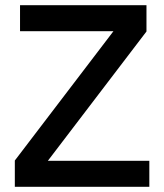

<svg xmlns="http://www.w3.org/2000/svg" viewBox="-20 -718 631 738"><path d="M554 0H37V-101L416 -598H57V-698H543V-597L164 -100H554Z"/></svg>

Font: IBM Plex Sans KR Medium
Style: Regular
Weight: 500
Designer: Mike Abbink; Paul van der Laan; Pieter van Rosmalen; Wujin Sim; Chorong Kim; Dohee Lee;
Foundry: Sandoll Inc.
Version: Version 1.001